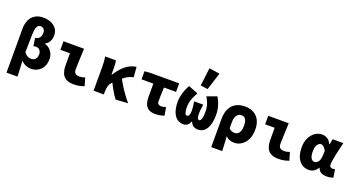

<svg xmlns="http://www.w3.org/2000/svg" viewBox="-54 -1652 4908 2644"><g transform="rotate(20 2400.0 -330.0)"><path d="M68 176V-470Q68 -538 92 -592.5Q116 -647 165 -678.5Q214 -710 291 -710Q347 -710 396.5 -690.5Q446 -671 478 -630.5Q510 -590 510 -527Q510 -477 490 -441Q470 -405 430 -381V-377Q466 -369 495.5 -344.5Q525 -320 543 -283.5Q561 -247 561 -201Q561 -126 531.5 -79.5Q502 -33 457 -10.5Q412 12 365 12Q329 12 291.5 -2Q254 -16 218 -53Q221 5 224 62.5Q227 120 229 176ZM318 -118Q342 -118 361.5 -128Q381 -138 393 -159Q405 -180 405 -212Q405 -247 386.5 -272.5Q368 -298 330 -298Q309 -298 292 -292L274 -407Q306 -412 324 -426.5Q342 -441 350 -463Q358 -485 358 -511Q358 -549 337.5 -567.5Q317 -586 291 -586Q257 -586 240.5 -551Q224 -516 222 -452Q220 -383 218.5 -314.5Q217 -246 217 -176Q243 -142 268.5 -130Q294 -118 318 -118Z M991 12Q917 12 874.5 -14.5Q832 -41 815 -88.5Q798 -136 798 -200V-373H658V-498H959Q957 -447 954.5 -389.5Q952 -332 950 -280Q948 -228 948 -194Q948 -150 969 -133Q990 -116 1034 -116Q1048 -116 1069.5 -120.5Q1091 -125 1109 -133L1143 -16Q1118 -6 1080.5 3Q1043 12 991 12Z M1280 0V-342Q1280 -372 1278 -414.5Q1276 -457 1268 -498H1426Q1432 -474 1434 -441.5Q1436 -409 1436 -374V-292H1440Q1476 -349 1518.5 -395.5Q1561 -442 1612 -472.5Q1663 -503 1724 -510L1736 -362Q1706 -356 1677.5 -344.5Q1649 -333 1620 -312.5Q1591 -292 1555 -260Q1519 -228 1472 -180Q1453 -160 1441.5 -124Q1430 -88 1430 -30V0ZM1607 11Q1588 -13 1567.5 -44.5Q1547 -76 1525.5 -115Q1504 -154 1481 -201L1582 -305Q1607 -254 1642 -198Q1677 -142 1715 -90Q1753 -38 1787 0Z M2186 12Q2124 12 2087.5 -11.5Q2051 -35 2035.5 -78Q2020 -121 2020 -178V-373H1847V-492L1922 -498H2353V-373H2176Q2173 -316 2171.5 -262.5Q2170 -209 2170 -172Q2170 -140 2186.5 -128Q2203 -116 2228 -116Q2244 -116 2259 -119.5Q2274 -123 2295 -130L2316 -11Q2288 -1 2255.5 5.5Q2223 12 2186 12Z M2597 12Q2543 12 2503 -19Q2463 -50 2441.5 -110.5Q2420 -171 2420 -257Q2420 -296 2429.5 -341Q2439 -386 2456 -430Q2473 -474 2495 -510L2637 -454Q2613 -413 2596.5 -375.5Q2580 -338 2572 -301.5Q2564 -265 2564 -226Q2564 -178 2573.5 -147Q2583 -116 2604 -116Q2618 -116 2627 -126Q2636 -136 2640.5 -155.5Q2645 -175 2645 -204Q2645 -227 2643 -246Q2641 -265 2638.5 -285.5Q2636 -306 2632 -336H2764Q2761 -306 2758 -285.5Q2755 -265 2753 -246Q2751 -227 2751 -204Q2751 -172 2754.5 -152.5Q2758 -133 2766 -124.5Q2774 -116 2787 -116Q2804 -116 2815.5 -151Q2827 -186 2827 -250Q2827 -289 2821.5 -321Q2816 -353 2803 -385.5Q2790 -418 2766 -458L2909 -510Q2931 -475 2946.5 -436.5Q2962 -398 2971 -354.5Q2980 -311 2980 -261Q2980 -132 2936 -60Q2892 12 2809 12Q2775 12 2746 -5Q2717 -22 2700 -65H2696Q2680 -22 2654.5 -5Q2629 12 2597 12ZM2748 -558 2642 -573 2674 -836 2829 -813Z M3068 176V-235Q3068 -331 3100.5 -392Q3133 -453 3188.5 -481.5Q3244 -510 3315 -510Q3427 -510 3491.5 -444Q3556 -378 3556 -257Q3556 -171 3525.5 -111Q3495 -51 3446.5 -19.5Q3398 12 3344 12Q3312 12 3278 1Q3244 -10 3218 -41Q3220 -4 3222 33Q3224 70 3226 105.5Q3228 141 3229 176ZM3305 -118Q3329 -118 3348.5 -131.5Q3368 -145 3380 -175Q3392 -205 3392 -255Q3392 -298 3383 -325.5Q3374 -353 3355.5 -366.5Q3337 -380 3309 -380Q3282 -380 3261.5 -364Q3241 -348 3229.5 -319Q3218 -290 3218 -251V-153Q3240 -131 3261.5 -124.5Q3283 -118 3305 -118Z M3991 12Q3917 12 3874.5 -14.5Q3832 -41 3815 -88.5Q3798 -136 3798 -200V-373H3658V-498H3959Q3957 -447 3954.5 -389.5Q3952 -332 3950 -280Q3948 -228 3948 -194Q3948 -150 3969 -133Q3990 -116 4034 -116Q4048 -116 4069.5 -120.5Q4091 -125 4109 -133L4143 -16Q4118 -6 4080.5 3Q4043 12 3991 12Z M4435 12Q4346 12 4292.5 -57.5Q4239 -127 4239 -248Q4239 -330 4268.5 -388.5Q4298 -447 4345 -478.5Q4392 -510 4445 -510Q4474 -510 4498.5 -501Q4523 -492 4544.5 -472Q4566 -452 4583 -417H4587L4602 -498H4759Q4749 -456 4737.5 -408.5Q4726 -361 4716.5 -314.5Q4707 -268 4700.5 -228Q4694 -188 4694 -161Q4694 -136 4707.5 -126Q4721 -116 4742 -116Q4749 -116 4757 -117.5Q4765 -119 4774 -122L4793 -5Q4779 1 4756 6.5Q4733 12 4702 12Q4648 12 4615.5 -5.5Q4583 -23 4568 -67H4564Q4516 12 4435 12ZM4473 -118Q4492 -118 4509 -131.5Q4526 -145 4537 -167Q4548 -189 4550 -217L4556 -302Q4550 -320 4540.5 -335Q4531 -350 4521 -359.5Q4511 -369 4500 -374.5Q4489 -380 4479 -380Q4461 -380 4443 -367Q4425 -354 4413.5 -325Q4402 -296 4402 -250Q4402 -180 4421.5 -149Q4441 -118 4473 -118Z"/></g></svg>

Font: Source Code Pro ExtraBold
Style: Regular
Weight: 800
Monospace: yes
Designer: Paul D. Hunt, Teo Tuominen
Foundry: Adobe Systems Incorporated
Version: Version 1.018;hotconv 1.0.116;makeotfexe 2.5.65601